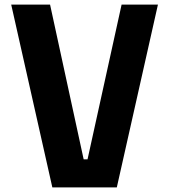

<svg xmlns="http://www.w3.org/2000/svg" viewBox="-20 -820 740 840"><path d="M199 -800 346 -123H363L512 -800H671L491 0H209L29 -800Z"/></svg>

Font: Martian Mono
Style: Bold
Weight: 700
Designer: Roman Shamin
Foundry: Evil Martians
Version: Version 1.000